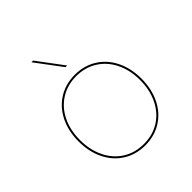

<svg xmlns="http://www.w3.org/2000/svg" viewBox="-191 -830 967 967"><g transform="rotate(-45 293.0 -346.0)"><path d="M69 -247Q69 -320 97.2 -377.2Q125.5 -434.5 176.5 -466.2Q227.5 -498 293 -498Q358.5 -498 409.5 -466.2Q460.5 -434.5 488.8 -377.2Q517 -320 517 -247Q517 -173.5 488.8 -116Q460.5 -58.5 409.5 -26.8Q358.5 5 293 5Q227.5 5 176.5 -26.8Q125.5 -58.5 97.2 -116Q69 -173.5 69 -247ZM293 -5Q356 -5 404.5 -35.5Q453 -66 480 -121.2Q507 -176.5 507 -247Q507 -317.5 480 -372.2Q453 -427 404.2 -457.5Q355.5 -488 293 -488Q230.5 -488 181.8 -457.5Q133 -427 106 -372.2Q79 -317.5 79 -247Q79 -176.5 106 -121.2Q133 -66 181.5 -35.5Q230 -5 293 -5ZM183 -697H195L299 -558H287Z"/></g></svg>

Font: HK Grotesk Thin
Style: Regular
Weight: 100
Designer: Alfredo Marco Pradil
Foundry: Hanken Design Co.
Version: Version 3.001